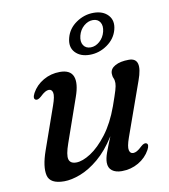

<svg xmlns="http://www.w3.org/2000/svg" viewBox="-80 -768 747 847"><g transform="rotate(-10 293.0 -344.0)"><path d="M525.5 -91.5Q537.5 -85.5 525 -62Q507 -29 473 -9.2Q439 10.5 398 10.5Q370.5 10.5 354.5 -1.8Q338.5 -14 338.5 -38Q338.5 -56.5 347.8 -82.2Q357 -108 374.5 -150Q337 -90.5 295.2 -55.5Q253.5 -20.5 213 -5Q172.5 10.5 140 10.5Q76.5 10.5 67.2 -29Q58 -68.5 82 -137L149 -327.5Q163 -367 159.5 -382.8Q156 -398.5 142.5 -398.5Q134.5 -398.5 125.2 -393.2Q116 -388 102.5 -375Q87 -361.5 78 -366Q65.5 -372 78 -396Q96 -429 129.8 -448.5Q163.5 -468 204 -468Q251 -468 263 -436.5Q275 -405 254.5 -347.5L186 -151.5Q168.5 -102 174 -82Q179.5 -62 206.5 -62Q234.5 -62 271.8 -86Q309 -110 345.8 -158.2Q382.5 -206.5 408.5 -278.5Q425 -325 431 -345.2Q437 -365.5 437 -377Q437 -390.5 432.8 -399.5Q428.5 -408.5 428.5 -421Q428.5 -442.5 451.5 -455.2Q474.5 -468 513 -468Q575 -468 539.5 -370.5L454 -130.5Q440 -91 443.8 -75.2Q447.5 -59.5 461 -59.5Q469 -59.5 478.2 -64.5Q487.5 -69.5 501 -82.5Q516 -96 525.5 -91.5ZM348 -519.5Q306 -519.5 283 -544.2Q260 -569 271 -609.5Q281.5 -649.5 317.5 -674.2Q353.5 -699 395.5 -699Q438 -699 460.8 -674Q483.5 -649 473 -609.5Q462.5 -570 426.5 -544.8Q390.5 -519.5 348 -519.5ZM387 -668Q365.5 -668 346.5 -651.8Q327.5 -635.5 321 -609.5Q314.5 -583.5 325 -567.2Q335.5 -551 357.5 -551Q379 -551 397.8 -567.5Q416.5 -584 423 -609.5Q429.5 -635.5 419.2 -651.8Q409 -668 387 -668Z"/></g></svg>

Font: Fraunces 9pt S000
Style: Italic
Weight: 400
Italic angle: -16°
Version: Version 1.000; ttfautohint (v1.8.3)